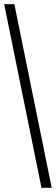

<svg xmlns="http://www.w3.org/2000/svg" viewBox="-20 -780 268 921"><path d="M179 121 0 -760H49L228 121Z"/></svg>

Font: Noto Serif Khmer ExtraCondensed
Style: Regular
Weight: 400
Width: 2
Designer: Danh Hong and the Monotype Design Team
Foundry: Monotype Imaging Inc.
Version: Version 2.004; ttfautohint (v1.8.4.7-5d5b)